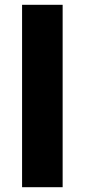

<svg xmlns="http://www.w3.org/2000/svg" viewBox="-20 -780 353 800"><path d="M241 0V-760H72V0Z"/></svg>

Font: Noto Sans Bengali UI ExtraBold
Style: Regular
Weight: 800
Designer: Jelle Bosma - Monotype Design Team
Foundry: Monotype Imaging Inc.
Version: Version 2.003